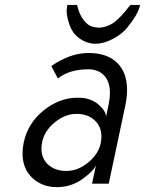

<svg xmlns="http://www.w3.org/2000/svg" viewBox="-20 -748 590 782"><path d="M203.6 -250Q148.9 -205.6 148.9 -142.6Q148.9 -102.1 176.8 -76.9Q204.6 -51.8 250.7 -51.8Q296.9 -51.8 338.9 -85.9Q393.1 -129.9 393.1 -191.9Q393.1 -232.4 365.2 -258.3Q337.4 -284.2 291.3 -284.2Q245.1 -284.2 203.6 -250ZM297.4 -350.1Q348.1 -350.1 379.6 -323.5Q411.1 -296.9 412.1 -272.9L421.9 -319.8Q427.7 -347.2 427.7 -369.1Q427.7 -416 403.8 -440.9Q379.9 -465.8 339.8 -465.8Q262.2 -465.8 215.8 -428.2L189 -479Q265.6 -532.2 340.6 -532.2Q415.5 -532.2 456.5 -492.7Q497.6 -453.1 497.6 -380.4Q497.6 -354 490.7 -319.8L422.9 0H355L371.1 -76.2Q362.8 -52.7 316.4 -19.3Q270 14.2 211.2 14.2Q152.3 14.2 112.1 -22.9Q71.8 -60.1 71.8 -123.5Q71.8 -145.5 76.7 -168Q93.3 -246.1 157.5 -298.1Q221.7 -350.1 297.4 -350.1ZM251.5 -705.1 253.9 -725.6Q253.9 -727.5 254.4 -728H293.9Q306.2 -673.3 338.9 -647.9Q355.5 -635.7 385.3 -635.3Q412.1 -636.7 438.7 -652.8Q465.3 -668.9 511.2 -728H550.3Q549.8 -727.5 549.8 -725.6Q549.8 -723.6 549.3 -723.1Q541.5 -689 498.5 -635.7Q475.6 -607.9 438.5 -588.9Q401.4 -569.8 368.9 -569.8Q336.4 -569.8 307.4 -588.9Q278.3 -607.9 264.9 -642.3Q251.5 -676.8 251.5 -705.1Z"/></svg>

Font: Tuffy
Style: Italic
Weight: 400
Italic angle: -12°
Designer: Thatcher Ulrich, Karoly Barta and Michael Everson
Version: Version 001.271